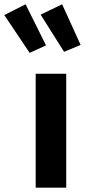

<svg xmlns="http://www.w3.org/2000/svg" viewBox="-98 -873 397 893"><path d="M21 -853 116 -662 40 -627 -78 -803ZM191 -853 277 -664 200 -632 91 -805ZM210 -530V0H68V-530Z"/></svg>

Font: Fira Sans SemiBold
Style: Regular
Weight: 600
Designer: bBox Type GmbH & Carrois Corporate GbR & Edenspiekermann AG
Foundry: bBox Type GmbH & Carrois Corporate GbR & Edenspiekermann AG
Version: Version 4.301;PS 004.301;hotconv 1.0.88;makeotf.lib2.5.64775